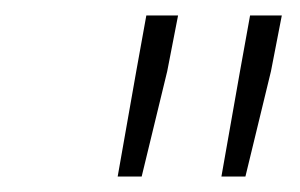

<svg xmlns="http://www.w3.org/2000/svg" viewBox="-20 -692 387 248"><path d="M132 -464 156 -600 169 -672H210L196 -600L163 -464ZM266 -464 290 -600 303 -672H344L330 -600L297 -464Z"/></svg>

Font: Source Sans 3 ExtraLight Light
Style: Italic
Weight: 300
Italic angle: -11°
Version: Version 3.052;hotconv 1.1.0;makeotfexe 2.6.0